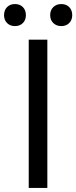

<svg xmlns="http://www.w3.org/2000/svg" viewBox="-41 -929 377 949"><path d="M101 0V-733H193V0ZM33 -800Q9 -800 -6 -815Q-21 -830 -21 -854Q-21 -879 -6 -894Q9 -909 33 -909Q57 -909 72 -894Q87 -879 87 -854Q87 -830 72 -815Q57 -800 33 -800ZM262 -800Q238 -800 222.5 -815Q207 -830 207 -854Q207 -879 222.5 -894Q238 -909 262 -909Q286 -909 301 -894Q316 -879 316 -854Q316 -830 301 -815Q286 -800 262 -800Z"/></svg>

Font: Noto Sans KR Thin
Style: Regular
Weight: 400
Version: Version 2.004-H2;hotconv 1.0.118;makeotfexe 2.5.65603